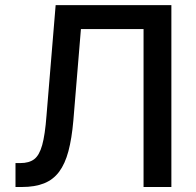

<svg xmlns="http://www.w3.org/2000/svg" viewBox="-20 -748 785 768"><path d="M42 0V-95.7H61.5Q96.2 -95.7 116.7 -111.1Q137.2 -126.5 148.7 -167.5Q160.2 -208.5 166 -285.6L202.6 -727.5H665.5V0H554.2V-631.8H303.7L273.4 -265.6Q267.1 -193.8 253.7 -143.3Q240.2 -92.8 216.6 -61Q192.9 -29.3 156.2 -14.6Q119.6 0 67.4 0Z"/></svg>

Font: Inter 16pt Medium
Style: Regular
Weight: 500
Version: Version 4.001;git-66647c0bb